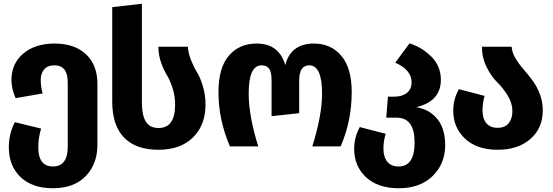

<svg xmlns="http://www.w3.org/2000/svg" viewBox="-20 -780 2944 1023"><path d="M271 -548Q377 -548 438 -491Q499 -434 499 -334V-8Q499 94 436.5 158.5Q374 223 262 223Q151 223 89 163Q27 103 27 5Q27 -67 59 -129L199 -95Q184 -46 184 5Q184 107 262 107Q341 107 341 1V-341Q341 -432 270 -432Q234 -432 215.5 -410.5Q197 -389 197 -356Q197 -318 207 -282L63 -257Q41 -308 41 -354Q41 -441 104 -494.5Q167 -548 271 -548Z M578 -238V-742L736 -760V-235Q736 -166 757 -132Q778 -98 825 -98Q913 -98 913 -222Q913 -270 899 -312Q885 -354 868.5 -381Q852 -408 838 -447.5Q824 -487 824 -531H981Q983 -496 998 -459Q1013 -422 1030 -394.5Q1047 -367 1061 -320.5Q1075 -274 1075 -222Q1075 -114 1008.5 -48Q942 18 824 18Q704 18 641 -47Q578 -112 578 -238Z M1205 0Q1144 -142 1144 -289Q1144 -419 1199.5 -483.5Q1255 -548 1347 -548Q1467 -548 1500 -433Q1529 -548 1653 -548Q1743 -548 1798.5 -483Q1854 -418 1854 -289Q1854 -136 1795 0H1644Q1696 -166 1696 -281Q1696 -432 1628 -432Q1574 -432 1574 -351V-177L1427 -161V-351Q1427 -397 1413.5 -414.5Q1400 -432 1374 -432Q1305 -432 1305 -282Q1305 -163 1356 0Z M2198 -209Q2269 -197 2310.5 -145.5Q2352 -94 2352 -7Q2352 92 2285.5 157.5Q2219 223 2104 223Q1993 223 1930 164Q1867 105 1867 13Q1867 -48 1897 -103L2035 -67Q2023 -29 2023 12Q2023 56 2043.5 81.5Q2064 107 2104 107Q2189 107 2189 -21Q2189 -153 2094 -153H2038L2047 -265H2081Q2123 -265 2148 -285Q2173 -305 2173 -341Q2173 -408 2086 -446L2162 -549Q2227 -529 2278 -478.5Q2329 -428 2329 -355Q2329 -240 2198 -209Z M2706 -531Q2708 -501 2726 -470.5Q2744 -440 2768 -412.5Q2792 -385 2815.5 -354Q2839 -323 2855.5 -281Q2872 -239 2872 -192Q2872 -97 2806 -39.5Q2740 18 2631 18Q2521 18 2458 -41Q2395 -100 2395 -190Q2395 -252 2425 -305L2562 -269Q2551 -234 2551 -191Q2551 -148 2571.5 -123.5Q2592 -99 2631 -99Q2671 -99 2690.5 -123.5Q2710 -148 2710 -187Q2710 -231 2684.5 -272Q2659 -313 2629 -342Q2599 -371 2573.5 -421Q2548 -471 2548 -531Z"/></svg>

Font: FiraGO
Style: Bold
Weight: 700
Designer: bBox Type
Foundry: bBox Type GmbH
Version: Version 1.001;PS 001.001;hotconv 1.0.88;makeotf.lib2.5.64775